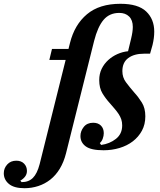

<svg xmlns="http://www.w3.org/2000/svg" viewBox="-196 -780 842 1012"><path d="M-67 212Q-122 212 -149 189.5Q-176 167 -176 133Q-176 107 -158 87Q-140 67 -110 67Q-84 67 -69 82.5Q-54 98 -54 121Q-54 138 -64 151Q-74 164 -89 172L-82 180Q-45 180 -22.5 157.5Q0 135 13 85L150 -464H64L78 -522H165L173 -554Q197 -650 262.5 -705Q328 -760 439 -760Q532 -760 574.5 -719.5Q617 -679 617 -613Q617 -580 608 -543L595 -497H563Q511 -497 480 -474Q449 -451 449 -405Q449 -372 467.5 -347Q486 -322 512 -292Q534 -268 552 -239Q570 -210 570 -167Q570 -124 552 -91Q534 -58 504 -35Q474 -12 434 0Q394 12 350 12Q284 12 256 -8.5Q228 -29 228 -63Q228 -89 245.5 -111Q263 -133 295 -133Q321 -133 336 -118Q351 -103 351 -78Q351 -64 345.5 -49Q340 -34 330 -26L337 -16Q382 -22 415 -48Q448 -74 448 -119Q448 -137 443 -151.5Q438 -166 429 -179.5Q420 -193 408 -207Q396 -221 383 -236Q361 -260 344 -288Q327 -316 327 -358Q327 -391 340 -417.5Q353 -444 374.5 -463.5Q396 -483 423 -495Q450 -507 479 -510L495 -576Q504 -613 504 -638Q504 -674 484.5 -693Q465 -712 433 -712Q381 -712 350 -675.5Q319 -639 300 -564L152 28Q140 75 119 109.5Q98 144 69.5 166.5Q41 189 6 200.5Q-29 212 -67 212Z"/></svg>

Font: IBM Plex Serif SemiBold
Style: Italic
Weight: 600
Italic angle: -14°
Designer: Mike Abbink, Paul van der Laan, Pieter van Rosmalen
Foundry: Bold Monday
Version: Version 2.5